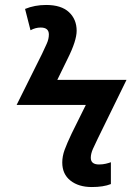

<svg xmlns="http://www.w3.org/2000/svg" viewBox="-20 -744 530 774"><path d="M350 10Q397 10 427 -2V-90Q419 -87 406.5 -84Q394 -81 379 -81Q346 -81 346 -108Q346 -124 354.5 -143.5Q363 -163 374 -185L490 -422H211L253 -508Q289 -580 289 -620Q289 -666 258 -695Q227 -724 166 -724Q120 -724 81 -708L103 -622Q123 -633 144 -633Q177 -633 177 -605Q177 -587 168.5 -568Q160 -549 150 -528L47 -321H326L269 -206Q250 -166 240.5 -140Q231 -114 231 -89Q231 -42 264 -16Q297 10 350 10Z"/></svg>

Font: Noto Sans UI Medium
Style: Italic
Weight: 500
Italic angle: -12°
Designer: Monotype Design Team
Foundry: Monotype Imaging Inc.
Version: Version 1.901